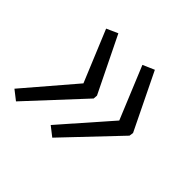

<svg xmlns="http://www.w3.org/2000/svg" viewBox="-110 -568 610 610"><g transform="rotate(45 195.0 -262.5)"><path d="M190 -71 359 -249 361 -263 268 -454 229 -437 302 -260 158 -96ZM27 -71 195 -252 196 -266 104 -454 66 -437 138 -263 -5 -96Z"/></g></svg>

Font: Noto Sans Condensed Light
Style: Italic
Weight: 300
Width: 3
Italic angle: -12°
Designer: Monotype Design Team
Foundry: Monotype Imaging Inc.
Version: Version 2.013